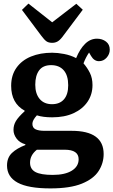

<svg xmlns="http://www.w3.org/2000/svg" viewBox="-20 -817 630 1067"><path d="M260 230Q137 230 78 198Q19 166 19 103Q19 59 46.5 33Q74 7 121 -11V-15Q89 -24 72 -47Q55 -70 55 -95Q55 -122 68.5 -144.5Q82 -167 117 -199V-202Q42 -243 42 -340Q42 -399 71.5 -440.5Q101 -482 152.5 -503Q204 -524 270 -524Q300 -524 336.5 -517Q373 -510 403 -494Q424 -545 453 -573.5Q482 -602 519 -602Q548 -602 569 -586Q590 -570 590 -541Q590 -516 572.5 -496.5Q555 -477 530 -477Q503 -477 486 -506L475 -525Q466 -512 458.5 -497.5Q451 -483 444 -465Q465 -441 479.5 -412Q494 -383 494 -344Q494 -292 466.5 -251.5Q439 -211 389 -188Q339 -165 270 -165Q219 -165 185 -176Q160 -149 160 -129Q160 -107 177.5 -98.5Q195 -90 228 -90H378Q556 -90 556 39Q556 90 528 133.5Q500 177 435 203.5Q370 230 260 230ZM269 -238Q312 -238 335.5 -265Q359 -292 359 -343Q359 -398 334 -426.5Q309 -455 264 -455Q219 -455 197.5 -426Q176 -397 176 -346Q176 -296 200.5 -267Q225 -238 269 -238ZM273 155Q341 155 379 131.5Q417 108 417 68Q417 15 339 15H185Q147 45 147 87Q147 123 177 139Q207 155 273 155ZM270 -579Q250 -579 238 -587.5Q226 -596 209 -619L102 -762L138 -797L270 -693L404 -796L440 -763L326 -611Q312 -593 299 -586Q286 -579 270 -579Z"/></svg>

Font: Literata 12pt SemiBold
Style: Regular
Weight: 600
Designer: Latin by Veronika Burian and Jose Scaglione. Greek by Irene Vlachou. Cyrillic by Vera Evstafieva.
Foundry: TypeTogether
Version: Version 3.002